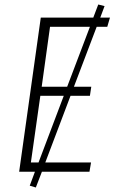

<svg xmlns="http://www.w3.org/2000/svg" viewBox="-20 -762 508 852"><path d="M456 -643H409L308 -377H385L379 -337H293L181 -41H384L377 0H166L139 70L112 62L135 0H65L161 -684H394L416 -742L444 -735L425 -684H468ZM278 -377 379 -643H202L165 -377ZM151 -41 263 -337H159L117 -41Z"/></svg>

Font: Fira Sans Condensed ExtraLight
Style: Italic
Weight: 275
Width: 3
Italic angle: -8°
Designer: Carrois Corporate & Edenspiekermann AG
Foundry: Carrois Corporate GbR & Edenspiekermann AG
Version: Version 4.203